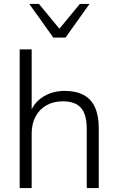

<svg xmlns="http://www.w3.org/2000/svg" viewBox="-20 -956 600 976"><path d="M80 0V-705H141V-372H129Q149 -432 197.5 -463Q246 -494 309 -494Q367 -494 405.5 -473Q444 -452 463 -410Q482 -368 482 -306V0H421V-301Q421 -349 408.5 -380Q396 -411 369 -426Q342 -441 300 -441Q252 -441 216.5 -421Q181 -401 161 -364Q141 -327 141 -277V0ZM251 -765 129 -936H178L282 -810L386 -936H435L313 -765Z"/></svg>

Font: Nunito Sans 12pt Light
Style: Regular
Weight: 300
Designer: Vernon Adams
Foundry: Vernon Adams
Version: Version 3.101;gftools[0.9.27]